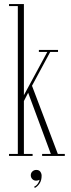

<svg xmlns="http://www.w3.org/2000/svg" viewBox="-20 -770 349 948"><path d="M24.5 0V-10H68V-740H24.5V-750H98V-300L213.5 -513.5H172V-523.5H266.5V-513.5H228L138 -346.5L265.5 -10H300V0H188V-10H231L119 -312L98 -271V-10H141V0ZM152 158 148.5 152Q159.5 147 166.5 137Q173.5 127 175.5 117.5Q167.5 122 158.5 122Q147 122 139.5 114.2Q132 106.5 132 95.5Q132 84 140 76.5Q148 69 159 69Q173 69 179.2 78Q185.5 87 185.5 97.5Q185.5 120 176 135Q166.5 150 152 158Z"/></svg>

Font: Imbue 100pt Thin
Style: Regular
Weight: 100
Designer: Tyler Finck
Foundry: Etcetera Type Company
Version: Version 1.102; ttfautohint (v1.8.3)